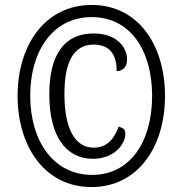

<svg xmlns="http://www.w3.org/2000/svg" viewBox="-20 -745 738 775"><path d="M349 10C536 10 646 -151 646 -358C646 -563 538 -725 350 -725C162 -725 51 -563 51 -358C51 -156 159 10 349 10ZM352 -39C197 -39 102 -174 102 -359C102 -540 194 -676 350 -676C505 -676 594 -543 594 -358C594 -174 506 -39 352 -39ZM355 -104C442 -104 486 -164 486 -205C486 -223 478 -228 459 -234C442 -187 414 -149 358 -149C283 -149 240 -225 240 -366C240 -489 274 -565 358 -565C432 -565 451 -513 451 -458C474 -458 493 -473 493 -506C493 -553 452 -610 358 -610C237 -610 179 -521 179 -364C179 -194 247 -104 355 -104Z"/></svg>

Font: Noto Serif Thai ExtraCondensed ExtraBold
Style: Regular
Weight: 800
Width: 2
Designer: Monotype Design Team
Foundry: Monotype Imaging Inc.
Version: Version 2.002